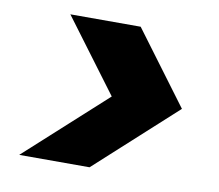

<svg xmlns="http://www.w3.org/2000/svg" viewBox="-57 -638 656 576"><g transform="rotate(10 270.5 -350.0)"><path d="M35.4 -129.2H249.7L492.2 -349.9L327.5 -571.1H113.3L278.4 -349.9Z"/></g></svg>

Font: Poppins Devanagari Thin
Style: Italic
Weight: 100
Italic angle: -10°
Designer: Ninad Kale (Devanagari), Jonny Pinhorn (Latin)
Foundry: Indian Type Foundry
Version: 4.005